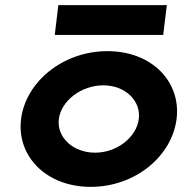

<svg xmlns="http://www.w3.org/2000/svg" viewBox="-20 -704 709 747"><path d="M629 -684H207L193 -568H615ZM209 -241C218 -312 296 -372 382 -372C467 -372 529 -312 520 -241C511 -170 435 -110 350 -110C264 -110 200 -170 209 -241ZM62 -241C44 -97 159 23 333 23C507 23 649 -97 667 -241C685 -385 572 -505 398 -505C224 -505 80 -385 62 -241Z"/></svg>

Font: Bluebird
Style: SfBdExtObl
Weight: 700
Designer: Jasper
Foundry: Cannot Into Space Fonts
Version: Version 0.98